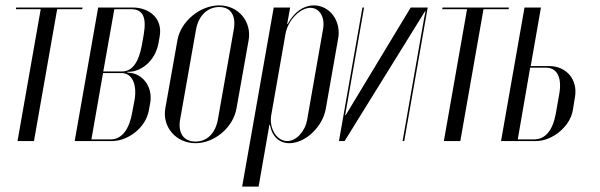

<svg xmlns="http://www.w3.org/2000/svg" viewBox="-20 -523 2226 712"><path d="M286 -495H40L39 -489H131L45 0H106L192 -489H285Z M572 -387C585 -458 529 -495 474 -495H344L257 0H396C454 0 521 -49 532 -114L537 -141C548 -205 505 -250 461 -253L452 -254L453 -257H462C501 -259 555 -293 568 -364ZM363 -258 404 -489H466C510 -489 524 -459 513 -395L506 -355C494 -291 470 -258 432 -258ZM470 -105C460 -46 433 -6 390 -6H319L362 -252H431C469 -252 489 -212 479 -152Z M793 -503C721 -503 650 -443 638 -374L593 -121C581 -52 633 8 705 8C776 8 845 -51 857 -121L902 -374C914 -443 864 -503 793 -503ZM793 -497C835 -497 856 -466 847 -414L788 -80C779 -29 748 2 705 2C661 2 639 -30 648 -80L707 -414C716 -464 749 -497 793 -497Z M1056 -495H995L878 169H939L979 -60H981C989 -16 1016 8 1053 8C1112 8 1176 -52 1188 -119L1234 -380C1246 -445 1203 -503 1144 -503C1106 -503 1071 -479 1047 -434H1045ZM986 -97 1039 -399C1048 -447 1092 -494 1131 -494C1165 -494 1186 -459 1178 -415L1119 -79C1111 -35 1079 0 1045 0C1006 0 977 -47 986 -97Z M1503 -495 1262 -96H1260L1330 -495H1324L1237 0H1258L1556 -481H1558L1552 -451L1473 0H1479L1566 -495Z M1867 -495H1621L1620 -489H1712L1626 0H1687L1773 -489H1866Z M1948 -278 1986 -495H1925L1838 0H1968C2027 0 2093 -52 2104 -113L2112 -162C2124 -229 2079 -278 2017 -278ZM2041 -101C2029 -37 2001 -6 1960 -6H1900L1946 -272H2005C2044 -272 2065 -238 2054 -175Z"/></svg>

Font: Moniqa Ita Display
Style: Italic
Weight: 400
Italic angle: -10°
Designer: Rajesh Rajput
Foundry: Rajesh Rajput
Version: Version 1.000